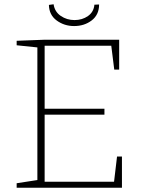

<svg xmlns="http://www.w3.org/2000/svg" viewBox="-20 -879 671 899"><path d="M514 -28 528 -146H551V0H58V-21L155 -36V-657L58 -667V-688L189 -693H538V-553H515L501 -665H189V-370H469V-342H189V-28ZM209 -856 231 -859Q236 -824 264.5 -804.5Q293 -785 329 -785Q365 -785 392 -804Q419 -823 422 -857L444 -858Q444 -810 409.5 -783.5Q375 -757 327 -757Q281 -757 245.5 -783Q210 -809 209 -856Z"/></svg>

Font: Bitter Pro ExtraLight
Style: Regular
Weight: 275
Designer: Sol Matas, and Bitter project Authors
Foundry: Sol Matas
Version: Version 1.010